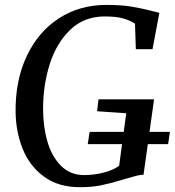

<svg xmlns="http://www.w3.org/2000/svg" viewBox="-20 -772 728 800"><path d="M688 -222.5 680.5 -171.5H596L578 -44Q564.5 -43.5 549 -39.8Q533.5 -36 505 -27.5L485 -21.5Q436.5 -7 399.2 0.5Q362 8 313 8Q223 8 163 -36.2Q103 -80.5 74.5 -151.8Q46 -223 45 -305.5Q43.5 -437 91.5 -538.5Q139.5 -640 225.8 -695.8Q312 -751.5 422 -751.5Q484 -751.5 524.2 -745Q564.5 -738.5 608.5 -727.5L620 -724.5L644 -718.5L615.5 -567H546L542.5 -673.5Q521 -687.5 492 -695.5Q463 -703.5 416.5 -703.5Q330.5 -703.5 272.8 -648Q215 -592.5 187.2 -504.5Q159.5 -416.5 159.5 -318Q159.5 -245 177.5 -182.5Q195.5 -120 234 -81.2Q272.5 -42.5 331 -42.5Q371.5 -42.5 411.8 -52.8Q452 -63 476.5 -81.5L488.5 -171.5H345.5L353.5 -222.5H495.5L506 -300L384.5 -308.5L390.5 -358H622L603 -222.5Z"/></svg>

Font: Merriweather Text
Style: Italic
Weight: 400
Italic angle: -7.8°
Designer: Eben Sorkin
Foundry: Eben Sorkin
Version: Version 2.100